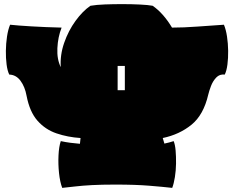

<svg xmlns="http://www.w3.org/2000/svg" viewBox="-20 -895 1136 932"><path d="M282 17Q271 -12 266.5 -55Q262 -98 264 -140.5Q266 -183 275 -210Q298 -205 321 -202Q344 -199 368 -197L371 -225Q309 -229 254.5 -247.5Q200 -266 162 -309Q124 -352 109 -430Q101 -474 79.5 -503Q58 -532 25 -533Q16 -551 12 -582Q8 -613 8.5 -648.5Q9 -684 14 -717.5Q19 -751 29 -775Q65 -771 132.5 -767Q200 -763 279 -761Q261 -715 258.5 -661Q256 -607 275 -569Q271 -628 291.5 -687Q312 -746 346.5 -793.5Q381 -841 419 -867Q448 -872 489.5 -873.5Q531 -875 573 -875Q619 -875 659.5 -873Q700 -871 721 -867Q773 -831 815 -761Q871 -761 938.5 -766Q1006 -771 1067 -775Q1077 -751 1082 -717.5Q1087 -684 1087.5 -648.5Q1088 -613 1084 -582Q1080 -551 1071 -533Q1046 -536 1029.5 -518.5Q1013 -501 1004 -477Q995 -453 991 -436Q968 -337 909.5 -289.5Q851 -242 770 -225L778 -198Q802 -203 823 -210Q830 -193 832.5 -164Q835 -135 834.5 -101Q834 -67 829 -35.5Q824 -4 816 17Q772 12 704.5 6.5Q637 1 540 1Q473 1 426.5 3.5Q380 6 346 10Q312 14 282 17ZM551 -457H586V-575H551Z"/></svg>

Font: Oi
Style: Regular
Weight: 400
Designer: Kostas Bartsokas, Mohamad Dakak
Foundry: Foundry5
Version: Version 4.000